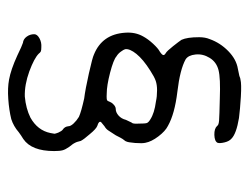

<svg xmlns="http://www.w3.org/2000/svg" viewBox="-94 -552 646 499"><g transform="rotate(90 229.5 -302.0)"><path d="M186.5 -603.5Q197.3 -606.4 230.5 -604.5Q263.7 -602.5 286.1 -599.6Q327.1 -592.8 339.8 -580.1Q346.7 -574.2 349.6 -562Q352.5 -549.8 350.6 -543.9Q346.7 -536.1 330.1 -535.6Q313.5 -535.2 306.6 -543Q304.7 -546.9 292.5 -547.9Q280.3 -548.8 235.4 -549.8Q182.6 -551.8 161.6 -546.4Q140.6 -541 129.9 -523.4Q119.1 -505.9 121.1 -486.8Q123 -467.8 133.8 -460.9Q160.2 -446.3 217.8 -439.5Q275.4 -432.6 306.6 -415Q320.3 -408.2 334 -390.1Q347.7 -372.1 350.6 -356.4Q352.5 -348.6 351.1 -329.6Q349.6 -310.5 346.7 -305.7Q346.7 -304.7 343.8 -301.3Q340.8 -297.9 337.4 -291.5Q334 -285.2 331.1 -279.3Q322.3 -265.6 318.4 -259.8Q314.5 -253.9 307.6 -250Q297.9 -242.2 296.9 -241.2Q294.9 -238.3 297.4 -235.8Q299.8 -233.4 306.6 -231.4Q314.5 -228.5 328.1 -211.9Q341.8 -196.3 345.7 -188.5Q346.7 -184.6 348.1 -179.7Q349.6 -174.8 350.6 -173.8Q352.5 -168.9 361.3 -158.2Q368.2 -148.4 370.1 -141.1Q372.1 -133.8 372.1 -119.1Q372.1 -60.5 340.8 -39.1Q331.1 -33.2 323.2 -27.3Q307.6 -13.7 289.1 -7.8Q265.6 -2 236.8 0Q208 2 186.5 -2Q160.2 -6.8 124 -23.4Q97.7 -36.1 90.8 -38.1Q81.1 -39.1 74.7 -47.9Q68.4 -56.6 68.4 -67.4Q68.4 -75.2 79.1 -81.1Q89.8 -86.9 102.5 -85.9Q110.4 -85.9 113.3 -84.5Q116.2 -83 119.1 -79.1Q130.9 -67.4 165 -54.7Q200.2 -42 230.5 -43Q261.7 -45.9 285.2 -57.6Q318.4 -76.2 325.2 -109.4Q327.1 -118.2 327.1 -120.1Q327.1 -122.1 324.2 -129.9Q320.3 -138.7 316.4 -141.6Q308.6 -146.5 307.6 -156.2Q307.6 -162.1 300.3 -169.9Q293 -177.7 283.2 -183.6Q270.5 -189.5 235.4 -197.3Q211.9 -200.2 170.4 -209.5Q128.9 -218.8 121.1 -222.7Q68.4 -244.1 64.5 -303.7Q62.5 -330.1 74.2 -350.6Q81.1 -363.3 93.3 -376.5Q105.5 -389.6 113.3 -393.6Q122.1 -399.4 122.6 -402.8Q123 -406.2 117.7 -409.2Q112.3 -412.1 99.6 -428.2Q86.9 -444.3 83 -450.2Q76.2 -464.8 76.2 -496.1Q76.2 -511.7 81.1 -523.4Q90.8 -550.8 112.3 -571.8Q133.8 -592.8 158.2 -596.7Q168.9 -598.6 176.8 -600.6Q183.6 -603.5 186.5 -603.5ZM243.2 -383.8Q230.5 -386.7 213.9 -386.7Q200.2 -386.7 189.9 -383.3Q179.7 -379.9 163.1 -369.1Q133.8 -350.6 119.6 -333Q105.5 -315.4 107.4 -303.7Q108.4 -299.8 113.8 -292.5Q119.1 -285.2 126 -281.2Q134.8 -273.4 168.5 -264.6Q202.1 -255.9 222.7 -255.9Q240.2 -254.9 241.2 -257.8Q241.2 -258.8 242.2 -259.8Q243.2 -260.7 243.7 -262.7Q244.1 -264.6 245.1 -265.6Q247.1 -270.5 252.4 -274.9Q257.8 -279.3 262.7 -279.3Q271.5 -279.3 279.8 -286.6Q288.1 -293.9 291 -305.7Q294.9 -313.5 297.9 -320.3Q301.8 -323.2 300.8 -337.9Q300.8 -355.5 299.3 -359.9Q297.9 -364.3 290 -369.1Q273.4 -379.9 243.2 -383.8Z"/></g></svg>

Font: JasonHandwriting3
Style: Regular
Weight: 400
Version: Version 1.24.9